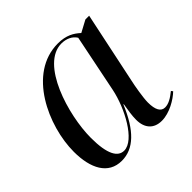

<svg xmlns="http://www.w3.org/2000/svg" viewBox="-146 -684 832 832"><g transform="rotate(-45 270.0 -268.0)"><path d="M151 10C224 10 281 -45 328 -158H330C325 -124 320 -101 320 -72C320 -20 348 10 396 10C444 10 495 -21 521 -46L515 -54C489 -33 468 -21 447 -21C422 -21 409 -44 409 -89C409 -118 420 -181 426 -207L495 -535H472L418 -506C394 -528 365 -546 314 -546C131 -546 31 -322 31 -165C31 -63 68 10 151 10ZM189 -14C151 -14 126 -54 126 -155C126 -295 198 -535 325 -535C353 -535 380 -524 394 -501L340 -235C321 -142 253 -14 189 -14Z"/></g></svg>

Font: Noto Serif Display SemiCondensed
Style: Italic
Weight: 400
Width: 4
Italic angle: -12°
Designer: Monotype Design Team
Foundry: Monotype Imaging Inc.
Version: Version 2.009